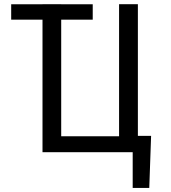

<svg xmlns="http://www.w3.org/2000/svg" viewBox="-20 -731 822 922"><path d="M184.1 -636.7H33.7V-710.4H184.1V-710.9H273.9V-710.4H425.3V-636.7H273.9V-76.7H551.8V-710.9H642.1V-78.6H705.6L696.8 171.4H617.2V0H184.1Z"/></svg>

Font: RobotoCondensed-Regular
Style: Regular
Weight: 400
Designer: Google
Version: Version 2.001201; 2014